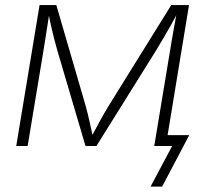

<svg xmlns="http://www.w3.org/2000/svg" viewBox="-20 -562 790 739"><path d="M42.5 0 132.3 -542.5H196.8L308.6 -158.2Q313.5 -141.1 317.6 -124.3Q321.8 -107.4 325.2 -91.6Q328.6 -75.7 332 -60.3Q335.4 -44.9 338.4 -29.8H328.6Q337.4 -45.4 345.5 -60.8Q353.5 -76.2 362.3 -92Q371.1 -107.9 380.4 -124.5Q389.6 -141.1 400.4 -158.2L639.2 -542.5H707.5L618.2 0H573.7L633.8 -362.3Q636.7 -381.3 640.1 -401.1Q643.6 -420.9 647 -440.4Q650.4 -460 654.1 -479.7Q657.7 -499.5 661.1 -518.1H666.5Q652.3 -490.7 638.2 -465.8Q624 -440.9 609.4 -415.8Q594.7 -390.6 577.6 -362.8L351.1 0H309.1L202.1 -362.8Q194.3 -390.6 187.7 -415.5Q181.2 -440.4 175.8 -465.6Q170.4 -490.7 165 -518.1H170.9Q168 -498.5 165 -479.2Q162.1 -460 158.9 -440.7Q155.8 -421.4 152.8 -401.6Q149.9 -381.8 146.5 -362.3L86.4 0ZM559.6 156.2 642.6 0H591.3L598.1 -42H708.5L604 156.2Z"/></svg>

Font: Inter 16pt ExtraLight
Style: Italic
Weight: 250
Italic angle: -9.3988°
Version: Version 4.001;git-66647c0bb